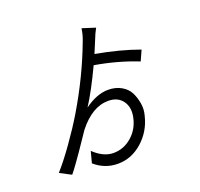

<svg xmlns="http://www.w3.org/2000/svg" viewBox="-149 -988 1274 1224"><g transform="rotate(-20 488.5 -376.0)"><path d="M549.8 -395.5Q600.6 -395.5 638.7 -373.5Q676.8 -351.6 693.8 -317.4Q710.9 -283.2 717.8 -241.2Q724.6 -199.2 712.9 -159.2Q689.5 -61.5 615.7 3.9Q542 69.3 449.2 69.3Q361.3 69.3 293 9.8L313.5 -67.4Q378.9 -4.9 446.3 -4.9Q515.6 -4.9 570.3 -52.2Q625 -99.6 640.6 -173.8Q655.3 -240.2 623 -284.7Q590.8 -329.1 526.4 -329.1Q417 -329.1 321.3 -207Q311.5 -193.4 285.2 -153.8Q258.8 -114.3 239.7 -86.9Q220.7 -59.6 195.3 -23.9Q169.9 11.7 150.4 35.2L74.2 -4.9Q125 -61.5 189 -151.4Q252.9 -241.2 299.8 -319.3Q424.8 -528.3 503.9 -740.2Q520.5 -782.2 525.4 -822.3L614.3 -793.9Q596.7 -762.7 579.1 -716.8Q573.2 -702.1 562 -675.8Q550.8 -649.4 546.9 -639.6Q710 -610.4 838.9 -563.5L807.6 -494.1Q672.9 -547.9 517.6 -574.2Q446.3 -422.9 388.7 -334Q472.7 -395.5 549.8 -395.5Z"/></g></svg>

Font: Min Sans
Style: Regular
Weight: 400
Designer: Jinseong-Kim, NotoSansCJK, Nunito
Foundry: Jinseong-Kim
Version: Version 1.400;Glyphs 3.1.2 (3151)